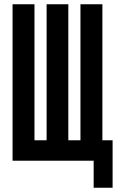

<svg xmlns="http://www.w3.org/2000/svg" viewBox="-20 -755 549 902"><path d="M420 127V0H39V-735H142V-96H199V-735H301V-96H358V-735H461V-96H509V127Z"/></svg>

Font: Iosevka SS08 Regular
Style: Bold
Weight: 700
Monospace: yes
Designer: Belleve Invis
Foundry: Belleve Invis
Version: Version 16.3.4; ttfautohint (v1.8.4)